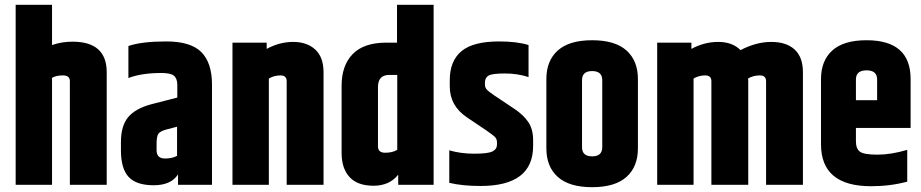

<svg xmlns="http://www.w3.org/2000/svg" viewBox="-20 -767 3825 797"><path d="M45 -747H196V-580Q236 -594 281 -594Q423 -594 423 -467V0H270V-430Q270 -454 241.5 -454Q213 -454 196 -444V0H45Z M630 -171V-143Q630 -109 665 -109Q695 -109 715 -120V-241L669 -229Q644 -222 637 -211Q630 -200 630 -171ZM513 -576Q568 -595 670 -595Q772 -595 816 -550.5Q860 -506 860 -416V0H719V-43Q690 2 618 2Q546 2 514 -32.5Q482 -67 482 -143V-177Q482 -244 511.5 -280Q541 -316 607 -334L716 -362V-417Q715 -443 701 -453.5Q687 -464 650 -464Q567 -464 513 -443Z M1087 -564Q1140 -593 1197 -593Q1254 -593 1288.5 -561.5Q1323 -530 1323 -467V0H1170V-430Q1170 -454 1144 -454Q1118 -454 1096 -441V0H945V-590H1087Z M1629 -456H1596Q1549 -456 1549 -406V-159Q1549 -133 1579 -133Q1609 -133 1629 -145ZM1628 -747H1780V0H1633V-42Q1597 4 1530.5 4Q1464 4 1431 -32Q1398 -68 1398 -132V-411Q1398 -495 1444 -542.5Q1490 -590 1584 -590H1628Z M1847 -434Q1847 -514 1895.5 -554.5Q1944 -595 2052 -595Q2126 -595 2174 -580V-447Q2129 -462 2075.5 -462Q2022 -462 2007.5 -453Q1993 -444 1993 -424V-416Q1993 -404 2000.5 -395.5Q2008 -387 2033 -370L2114 -316Q2152 -291 2172.5 -261Q2193 -231 2193 -186V-161Q2193 5 1975 5Q1899 5 1845 -8V-143Q1892 -129 1949 -129Q2006 -129 2024.5 -138.5Q2043 -148 2043 -167V-176Q2043 -191 2033 -200Q2021 -212 1918 -280Q1847 -328 1847 -408Z M2480 -434Q2480 -472 2438 -472Q2396 -472 2396 -434V-156Q2396 -118 2438 -118Q2480 -118 2480 -156ZM2248 -439Q2248 -515 2295.5 -557.5Q2343 -600 2438 -600Q2533 -600 2580.5 -557.5Q2628 -515 2628 -439V-151Q2628 -75 2580.5 -32.5Q2533 10 2438 10Q2343 10 2295.5 -32.5Q2248 -75 2248 -151Z M3054 -559Q3119 -593 3181.5 -593Q3244 -593 3278.5 -561.5Q3313 -530 3313 -467V0H3160V-430Q3160 -454 3133.5 -454Q3107 -454 3085 -441Q3086 -439 3086 -431V0H2933V-430Q2933 -454 2907 -454Q2881 -454 2859 -441V0H2708V-590H2850V-564Q2903 -593 2961.5 -593Q3020 -593 3054 -559Z M3388 -168V-439Q3388 -515 3435 -557.5Q3482 -600 3577 -600Q3760 -600 3760 -439V-236H3533V-180Q3533 -150 3549.5 -137.5Q3566 -125 3622.5 -125Q3679 -125 3746 -145V-13Q3676 6 3596 6Q3388 6 3388 -168ZM3533 -351H3621V-437Q3621 -475 3577 -475Q3533 -475 3533 -437Z"/></svg>

Font: Khand
Style: Bold
Weight: 700
Designer: Devanagari: Sanchit Sawaria, Jyotish Sonowal; Latin: Satya Rajpurohit
Foundry: Indian Type Foundry
Version: Version 1.101;PS 1.0;hotconv 1.0.78;makeotf.lib2.5.61930; tt